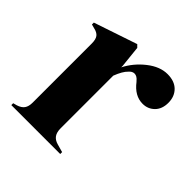

<svg xmlns="http://www.w3.org/2000/svg" viewBox="-139 -608 719 719"><g transform="rotate(45 220.5 -248.0)"><path d="M20 -10 35 -14Q54 -20 62 -31.5Q70 -43 70 -63V-210V-266V-376Q70 -398 62 -408.5Q54 -419 35 -423L20 -427V-437L192 -495L202 -485L211 -399V-391Q233 -434 272.5 -465Q312 -496 352 -496Q389 -496 409.5 -475.5Q430 -455 430 -422Q430 -389 411 -370Q392 -351 364 -351Q322 -351 290 -393L288 -395Q276 -410 263 -410Q251 -410 241 -398Q226 -384 212 -348V-210V-69Q212 -48 220.5 -36Q229 -24 247 -19L279 -10V0H20Z"/></g></svg>

Font: DeepMind Serif Display
Style: Regular
Weight: 800
Designer: Frank Grießhammer / Modifications: Colophon Foundry
Foundry: Colophon Foundry
Version: Version 5.002